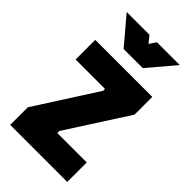

<svg xmlns="http://www.w3.org/2000/svg" viewBox="-271 -989 1071 1071"><g transform="rotate(45 264.5 -453.5)"><path d="M40 -1ZM40 -140 272 -502V-517H40V-672H490V-532L258 -171V-155H490V-1H40ZM54 -906H234L266 -866L293 -906H473L339 -748H188Z"/></g></svg>

Font: Cairo Black
Style: Regular
Weight: 900
Designer: Mohamed Gaber, the designers of Titillium
Foundry: Kief Type Foundry
Version: Version 2.009; ttfautohint (v1.5.33-1714) -l 8 -r 50 -G 200 